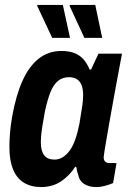

<svg xmlns="http://www.w3.org/2000/svg" viewBox="-20 -744 519 776"><path d="M146 12Q105 12 76 -6Q47 -24 32.5 -60Q18 -96 18 -150Q18 -177 20.5 -207.5Q23 -238 29 -272Q44 -357 70.5 -416.5Q97 -476 136.5 -507Q176 -538 228 -538Q260 -538 282 -529Q304 -520 318.5 -503Q333 -486 342 -463H348L378 -527H473L448 -393Q443 -365 436.5 -329.5Q430 -294 423.5 -257Q417 -220 411.5 -188Q406 -156 402.5 -134.5Q399 -113 399 -109Q399 -97 405 -91Q411 -85 422 -85H451L437 -4Q423 2 404.5 7Q386 12 368 12Q340 12 320 -0.5Q300 -13 295 -42Q292 -48 291 -54.5Q290 -61 289 -68L284 -70Q262 -35 227.5 -11.5Q193 12 146 12ZM200 -99Q218 -99 233.5 -108.5Q249 -118 262 -136Q275 -154 284.5 -181Q294 -208 301 -244Q307 -282 310.5 -303.5Q314 -325 315 -337.5Q316 -350 316 -359Q316 -383 310 -399Q304 -415 291.5 -423.5Q279 -432 259 -432Q233 -432 214.5 -417Q196 -402 183.5 -370.5Q171 -339 161 -291Q154 -252 150.5 -229Q147 -206 146 -192.5Q145 -179 145 -170Q145 -134 158.5 -116.5Q172 -99 200 -99ZM321 -591 261 -721 263 -724H365L393 -591ZM191 -591 130 -721 132 -724H234L263 -591Z"/></svg>

Font: Archivo Condensed
Style: Bold Italic
Weight: 700
Width: 3
Italic angle: -10°
Designer: Hector Gatti
Foundry: Omnibus-Type
Version: Version 2.001